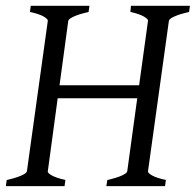

<svg xmlns="http://www.w3.org/2000/svg" viewBox="-20 -635 668 655"><path d="M282.2 -594.2Q251.5 -587.4 232.9 -579.1Q214.4 -570.8 212.9 -564L183.1 -344.2H454.6L484.9 -564Q485.8 -569.8 470.7 -578.6Q455.6 -587.4 424.8 -594.2L426.8 -615.2H627.9L625 -594.2Q594.2 -587.4 575.7 -579.1Q557.1 -570.8 556.2 -564L484.9 -50.8Q483.9 -44.9 499 -36.4Q514.2 -27.8 545.9 -21L543 0H342.8L346.2 -21Q377 -27.8 395 -35.9Q413.1 -43.9 414.1 -50.8L448.2 -299.8H176.8L143.1 -50.8Q141.6 -44.9 157 -36.4Q172.4 -27.8 203.1 -21L200.2 0H0L2.9 -21Q33.7 -27.8 52.2 -35.9Q70.8 -43.9 71.8 -50.8L143.1 -564Q144 -569.8 128.9 -578.6Q113.8 -587.4 82 -594.2L85 -615.2H285.2Z"/></svg>

Font: Gentium Plus
Style: Italic
Weight: 400
Italic angle: -8°
Designer: J. Victor Gaultney, Annie Olsen, Iska Routamaa
Foundry: SIL International
Version: Version 1.510